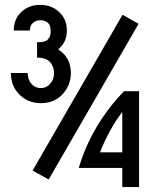

<svg xmlns="http://www.w3.org/2000/svg" viewBox="-20 -762 626 782"><path d="M92.8 -464.8Q92.8 -439.5 106 -422.9Q122.1 -403.3 146.5 -403.3Q170.4 -403.3 186.5 -423.3Q200.2 -439.9 200.2 -464.8Q200.2 -490.2 184.1 -508.8Q168 -527.3 130.9 -527.3V-589.8Q163.1 -589.8 173.3 -599.6Q186.5 -612.3 186.5 -634.3Q186.5 -658.7 175.8 -668.5Q162.6 -679.7 144.5 -679.7Q126 -679.7 113.3 -668Q101.6 -657.2 101.6 -637.7H36.1Q36.1 -683.6 65.9 -712.4Q96.7 -742.2 143.6 -742.2Q190.4 -742.2 221.7 -712.4Q252.4 -683.1 252.4 -637.7Q252.4 -589.4 216.8 -561Q268.6 -527.8 268.6 -464.8Q268.6 -416 236.3 -379.9Q202.1 -341.8 146.5 -341.8Q92.3 -341.8 56.2 -379.9Q24.4 -413.6 24.4 -464.8ZM478 0V-78.1H300.8Q353.5 -254.4 485.4 -390.6H546.4V0ZM478 -141.6V-305.7Q425.8 -238.3 387.2 -141.6ZM479 -701.7 544.4 -665 178.2 -30.8 112.8 -67.4Z"/></svg>

Font: Consola Mono
Style: Book
Weight: 400
Monospace: yes
Designer: Wojciech Kalinowski "wmk69" (wmk69@o2.pl)
Foundry: Wojciech Kalinowski "wmk69" (wmk69@o2.pl)
Version: Version 2.1.0